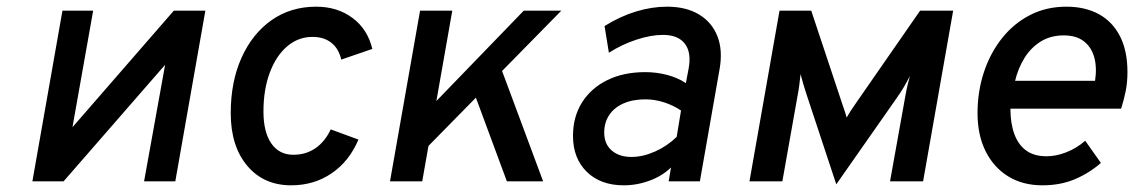

<svg xmlns="http://www.w3.org/2000/svg" viewBox="-20 -543 3396 575"><path d="M77 0 167 -511H259L197 -162L500.5 -511H595L505 0H411.5L474.5 -349L170.5 0Z M852 12Q769.5 12 720.2 -46.8Q671 -105.5 671 -204Q671 -298.5 703.5 -370.5Q736 -442.5 793.5 -482.8Q851 -523 927 -523Q990.5 -523 1035.8 -489.2Q1081 -455.5 1095 -396.5L1002 -364.5Q994.5 -397.5 972.2 -415Q950 -432.5 916 -432.5Q873 -432.5 839.8 -404Q806.5 -375.5 787.8 -325Q769 -274.5 769 -209Q769 -147.5 792.5 -113.5Q816 -79.5 858.5 -79.5Q896 -79.5 924.5 -99Q953 -118.5 970.5 -155.5L1053.5 -125Q1026 -60 973.2 -24Q920.5 12 852 12Z M1220 -62 1240.5 -192.5 1548.5 -511H1661ZM1148 0 1238 -511H1334.5L1244.5 0ZM1498 0 1390 -291.5 1468 -372.5 1606.5 0Z M1848 12Q1778.5 12 1737.2 -28.5Q1696 -69 1696 -136Q1696 -193.5 1723.2 -236.5Q1750.5 -279.5 1799 -303.2Q1847.5 -327 1912.5 -327Q1946.5 -327 1978.5 -318.5Q2010.5 -310 2034 -294L2042 -336Q2051.5 -385 2031.2 -411.8Q2011 -438.5 1965.5 -438.5Q1929.5 -438.5 1886 -424.2Q1842.5 -410 1803.5 -385L1790.5 -465Q1837 -494 1884.5 -508.5Q1932 -523 1977.5 -523Q2034.5 -523 2073.2 -499.8Q2112 -476.5 2128.5 -434.5Q2145 -392.5 2135 -336L2076 0H1982.5L1989.5 -41.5Q1964 -16.5 1926 -2.2Q1888 12 1848 12ZM1871 -73Q1905 -73 1941.2 -89Q1977.5 -105 2006.5 -133L2019.5 -212Q1996.5 -227.5 1968.8 -236.5Q1941 -245.5 1913 -245.5Q1875 -245.5 1847.2 -233.2Q1819.5 -221 1804.5 -198.5Q1789.5 -176 1789.5 -146Q1789.5 -112 1811.8 -92.5Q1834 -73 1871 -73Z M2484.5 9 2394.5 -263Q2389.5 -278.5 2385.5 -292Q2381.5 -305.5 2377.5 -321Q2376 -307 2374 -290.5Q2372 -274 2368.5 -256L2323 0H2224.5L2314.5 -511H2409.5L2503 -230Q2508 -216.5 2510.8 -207Q2513.5 -197.5 2515.5 -191Q2522 -202 2528 -211.5Q2534 -221 2545 -236.5L2735.5 -511H2834.5L2744.5 0H2645.5L2691.5 -256.5Q2694.5 -273.5 2698.2 -289Q2702 -304.5 2705 -315.5Q2695 -296 2685.8 -280.5Q2676.5 -265 2665.5 -249.5Z M3102 12Q3042.5 12 2999 -15Q2955.5 -42 2931.5 -90.5Q2907.5 -139 2907.5 -204Q2907.5 -269 2926.5 -326.5Q2945.5 -384 2980.5 -428.2Q3015.5 -472.5 3064.5 -497.8Q3113.5 -523 3173.5 -523Q3229.5 -523 3270.5 -500.8Q3311.5 -478.5 3334 -434.8Q3356.5 -391 3356.5 -327Q3356.5 -296 3351 -269.2Q3345.5 -242.5 3337.5 -217.5H3006Q3006 -173.5 3017.8 -141.5Q3029.5 -109.5 3053.2 -92.2Q3077 -75 3114 -75Q3142.5 -75 3173 -86.8Q3203.5 -98.5 3230 -121.5L3277 -55Q3242 -24.5 3198.8 -6.2Q3155.5 12 3102 12ZM3020 -301H3259.5Q3265.5 -341 3257 -371.5Q3248.5 -402 3225.8 -419.5Q3203 -437 3166 -437Q3126 -437 3096.5 -418.5Q3067 -400 3048 -369.2Q3029 -338.5 3020 -301Z"/></svg>

Font: Overpass Medium
Style: Italic
Weight: 500
Italic angle: -10°
Designer: Delve Withrington, Dave Bailey, Thomas Jockin
Foundry: Delve Fonts LLC
Version: Version 4.000